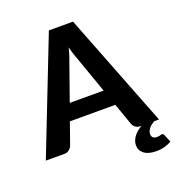

<svg xmlns="http://www.w3.org/2000/svg" viewBox="-167 -851 1052 1148"><g transform="rotate(-20 359.0 -277.0)"><path d="M458 -275.5 379.5 -497.5Q372.5 -515 364.8 -538.5Q357 -562 350 -589.5Q343 -561.5 335.2 -537.8Q327.5 -514 320.5 -496.5L242.5 -275.5ZM728.5 147.5Q711.5 158.5 686.2 165.8Q661 173 632.5 173Q581 173 554.2 152.2Q527.5 131.5 527.5 99Q527.5 72 545.2 46.5Q563 21 598.5 0H593.5Q574 0 561.8 -9.2Q549.5 -18.5 543.5 -33L494.5 -171.5H205.5L156.5 -33Q151.5 -20.5 139 -10.2Q126.5 0 107.5 0H-10L273.5 -725.5H427L710 0H680Q670 5.5 661 12.2Q652 19 645.2 27.2Q638.5 35.5 634.2 44.8Q630 54 630 64.5Q630 78.5 638.2 86.5Q646.5 94.5 661.5 94.5Q670 94.5 675.5 93.8Q681 93 684.2 91.8Q687.5 90.5 690 89.8Q692.5 89 695 89Q704.5 89 708 97.5Z"/></g></svg>

Font: Lato 2
Style: Regular
Weight: 800
Designer: Lukasz Dziedzic with Adam Twardoch and Botio Nikoltchev
Foundry: tyPoland Lukasz Dziedzic
Version: Version 2.015; 2015-08-06; http://www.latofonts.com/